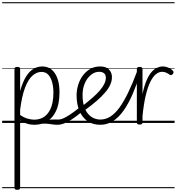

<svg xmlns="http://www.w3.org/2000/svg" viewBox="-20 -1130 1625 1765"><path d="M511 17Q486 17 465.5 14Q445 11 425.5 8.5Q406 6 382.5 6.5Q359 7 326 14L356 -15Q383 -23 407.5 -26.5Q432 -30 452.5 -31Q473 -32 490 -31.5Q507 -31 518 -31Q527 -31 531 -23.5Q535 -16 533.5 -7Q532 2 526 9.5Q520 17 511 17ZM138 615Q125 615 119 610.5Q113 606 113 596V-496Q113 -506 119.5 -510.5Q126 -515 140 -515Q153 -515 159 -510.5Q165 -506 165 -496V-293Q188 -375 218.5 -424.5Q249 -474 287 -496.5Q325 -519 369 -519Q443 -519 485 -455.5Q527 -392 527 -279Q527 -227 518 -181.5Q509 -136 490 -99.5Q471 -63 443 -37Q415 -11 377.5 3Q340 17 292 17Q260 17 229.5 7.5Q199 -2 165 -24V596Q165 606 158.5 610.5Q152 615 138 615ZM165 -73Q202 -48 235 -39Q268 -30 293 -30Q327 -30 355 -40.5Q383 -51 404.5 -71.5Q426 -92 441 -122Q456 -152 463.5 -191Q471 -230 471 -278Q471 -328 460 -371.5Q449 -415 425 -442Q401 -469 361 -469Q318 -469 279 -435Q240 -401 210.5 -324.5Q181 -248 165 -121ZM0 590H618V600H0ZM0 -20H618V0H0ZM0 -505H618V-500H0ZM0 -1110H618V-1100H0Z M512 17Q502 17 496.5 9.5Q491 2 491.5 -7Q492 -16 499 -23.5Q506 -31 519 -31Q536 -31 561 -41.5Q586 -52 624 -77Q662 -102 717 -146Q725 -152 732.5 -149.5Q740 -147 744.5 -139.5Q749 -132 748.5 -123.5Q748 -115 740 -108Q680 -58 637.5 -31Q595 -4 565 6.5Q535 17 512 17ZM618 590V600ZM618 -20V0ZM618 -505V-500ZM618 -1110V-1100Z M732 -151Q787 -194 829 -230.5Q871 -267 898.5 -299.5Q926 -332 939.5 -360.5Q953 -389 953 -415Q953 -444 936 -457Q919 -470 891 -470Q861 -470 833.5 -453.5Q806 -437 784.5 -408Q763 -379 751 -340.5Q739 -302 739 -257Q739 -197 752.5 -154Q766 -111 789 -84Q812 -57 841.5 -44Q871 -31 902 -31Q912 -31 917 -23.5Q922 -16 922 -7Q922 2 917 9.5Q912 17 902 17Q833 17 784.5 -16.5Q736 -50 710 -111Q684 -172 684 -254Q684 -300 698 -347.5Q712 -395 740 -433.5Q768 -472 808 -495.5Q848 -519 900 -519Q939 -519 962.5 -505.5Q986 -492 997.5 -469.5Q1009 -447 1009 -420Q1009 -387 994 -352.5Q979 -318 948 -281.5Q917 -245 871 -204.5Q825 -164 762 -119ZM618 590H1106V600H618ZM618 -20H1106V0H618ZM618 -505H1106V-500H618ZM618 -1110H1106V-1100H618Z M902 17Q893 17 888.5 9.5Q884 2 884 -7.5Q884 -17 888.5 -24Q893 -31 902 -31Q952 -31 995.5 -59Q1039 -87 1078.5 -141.5Q1118 -196 1158 -278.5Q1198 -361 1239 -471Q1243 -480 1251.5 -480Q1260 -480 1267.5 -474.5Q1275 -469 1271 -460Q1237 -353 1199 -265Q1161 -177 1116.5 -114Q1072 -51 1019 -17Q966 17 902 17ZM1106 590V600ZM1106 -20V0ZM1106 -505V-500ZM1106 -1110V-1100Z M1263 15Q1250 15 1244 10.5Q1238 6 1238 -4V-496Q1238 -506 1244 -510.5Q1250 -515 1263 -515Q1277 -515 1283.5 -510.5Q1290 -506 1290 -496V-266Q1306 -341 1327 -390Q1348 -439 1373 -467.5Q1398 -496 1424.5 -507.5Q1451 -519 1476 -519Q1503 -519 1530 -507Q1557 -495 1572 -476Q1576 -471 1575.5 -464Q1575 -457 1569 -450Q1563 -442 1555 -440Q1547 -438 1540 -443Q1528 -452 1510 -461Q1492 -470 1470 -470Q1441 -470 1413.5 -448Q1386 -426 1362 -378Q1338 -330 1319.5 -252Q1301 -174 1290 -62V-4Q1290 6 1283.5 10.5Q1277 15 1263 15ZM1106 590H1585V600H1106ZM1106 -20H1585V0H1106ZM1106 -505H1585V-500H1106ZM1106 -1110H1585V-1100H1106Z"/></svg>

Font: Playwrite FR Moderne Guides
Style: Regular
Weight: 400
Designer: Veronika Burian, José Scaglione
Foundry: TypeTogether
Version: Version 1.003